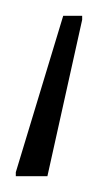

<svg xmlns="http://www.w3.org/2000/svg" viewBox="-20 -33 124 243"><path d="M0 190V185L60 -13H84V-8L40 190Z"/></svg>

Font: Saira ExtraCondensed Thin
Style: Regular
Weight: 250
Width: 2
Designer: Hector Gatti with collaboration of the Omnibus-Type team
Foundry: Omnibus-Type
Version: Version 1.101